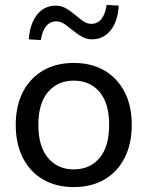

<svg xmlns="http://www.w3.org/2000/svg" viewBox="-20 -752 600 781"><path d="M280 9Q208 9 155 -22Q102 -53 73 -110Q44 -167 44 -244Q44 -321 73 -377.5Q102 -434 155 -465Q208 -496 280 -496Q352 -496 405 -465Q458 -434 487 -377.5Q516 -321 516 -244Q516 -167 487 -110Q458 -53 405 -22Q352 9 280 9ZM280 -63Q346 -63 385 -109.5Q424 -156 424 -244Q424 -332 385 -378Q346 -424 280 -424Q215 -424 175.5 -378Q136 -332 136 -244Q136 -156 175.5 -109.5Q215 -63 280 -63ZM146 -589 97 -592Q102 -656 131 -692.5Q160 -729 207 -729Q229 -729 247.5 -718.5Q266 -708 290 -688Q312 -669 325 -662Q338 -655 351 -655Q377 -655 392.5 -674.5Q408 -694 414 -732L463 -729Q459 -664 429.5 -628Q400 -592 354 -592Q334 -592 315.5 -601.5Q297 -611 270 -633Q249 -651 236 -658Q223 -665 209 -665Q184 -665 168 -646Q152 -627 146 -589Z"/></svg>

Font: Nunito Sans 12pt ExtraLight 12pt Medium
Style: Regular
Weight: 500
Version: Version 3.101;gftools[0.9.27]